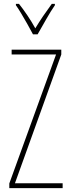

<svg xmlns="http://www.w3.org/2000/svg" viewBox="-20 -1063 363 990"><path d="M303 -93H28V-117L269 -782H40V-807H296V-782L57 -118H303ZM150 -886Q137 -911 120.5 -940Q104 -969 88.5 -995Q73 -1021 62 -1036V-1043H78Q98 -1018 121 -984Q144 -950 162 -917Q182 -950 202 -979.5Q222 -1009 247 -1043H263V-1036Q241 -1004 217.5 -962.5Q194 -921 174 -886Z"/></svg>

Font: Noto Sans Kannada UI ExtraCondensed Thin
Style: Regular
Weight: 100
Width: 2
Designer: Jelle Bosma - Monotype Design Team
Foundry: Monotype Imaging Inc.
Version: Version 2.005; ttfautohint (v1.8.4.7-5d5b)